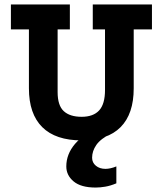

<svg xmlns="http://www.w3.org/2000/svg" viewBox="-20 -609 732 863"><path d="M581 -212Q581 -97 522 -37.5Q463 22 347 22Q230 22 170 -37.5Q110 -97 110 -212V-477H29V-589H294V-477H239V-195Q239 -135 266.5 -109.5Q294 -84 347 -84Q399 -84 425.5 -112.5Q452 -141 452 -205V-477H397V-589H663V-477H581ZM445 -45 481 -10Q432 15 413 42.5Q394 70 394 100Q394 122 411 136Q428 150 454 150Q476 150 503 139V215Q477 226 453.5 230Q430 234 410 234Q344 234 311 206.5Q278 179 278 139Q278 84 317 38Q356 -8 445 -45Z"/></svg>

Font: Podkova ExtraBold
Style: Regular
Weight: 800
Designer: Ilya Yudin
Foundry: Cyreal (www.cyreal.org)
Version: Version 2.103